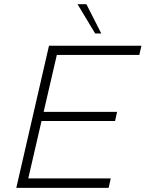

<svg xmlns="http://www.w3.org/2000/svg" viewBox="-20 -912 707 932"><path d="M441.9 -749.5 356.4 -891.6H399.4L471.7 -749.5ZM59.1 0 217.8 -689.9H666.5L656.2 -645.5H255.9L191.9 -369.1H548.3L538.6 -324.7H181.6L117.2 -45.9H517.6L507.3 0Z"/></svg>

Font: HK Grotesk Light Legacy Italic
Style: Regular
Weight: 300
Italic angle: -13°
Designer: Alfredo Marco Pradil
Foundry: Hanken Design Co.
Version: Version 2.022;PS 002.022;hotconv 1.0.88;makeotf.lib2.5.64775